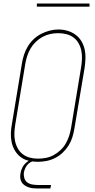

<svg xmlns="http://www.w3.org/2000/svg" viewBox="-20 -914 540 1094"><path d="M195 8Q169 8 143.5 2Q118 -4 98 -19Q78 -34 65 -56Q52 -78 46.5 -103Q41 -128 42 -155Q43 -182 48 -208L105 -553Q109 -578 117 -602.5Q125 -627 138.5 -649.5Q152 -672 171.5 -690.5Q191 -709 214.5 -721Q238 -733 263 -739.5Q288 -746 313 -746Q340 -746 365 -738.5Q390 -731 410.5 -716Q431 -701 444 -679Q457 -657 462.5 -632Q468 -607 467 -580.5Q466 -554 462 -527L404 -182Q400 -157 392.5 -132.5Q385 -108 371 -85.5Q357 -63 337.5 -44.5Q318 -26 294.5 -14Q271 -2 245.5 3Q220 8 195 8ZM196 -10Q219 -10 242 -14.5Q265 -19 286 -30.5Q307 -42 325 -59Q343 -76 355 -97Q367 -118 374 -140Q381 -162 385 -185L442 -530Q446 -554 447 -578Q448 -602 443.5 -624.5Q439 -647 428 -667Q417 -687 398.5 -700.5Q380 -714 357.5 -719.5Q335 -725 311 -725Q288 -725 265.5 -720Q243 -715 222 -703.5Q201 -692 183.5 -675Q166 -658 154 -637.5Q142 -617 135 -595Q128 -573 124 -550L67 -205Q63 -182 62 -158Q61 -134 65.5 -111.5Q70 -89 81 -69Q92 -49 109.5 -35.5Q127 -22 149.5 -16Q172 -10 196 -10ZM192 160Q179 160 166 158.5Q153 157 141 152.5Q129 148 119 141Q109 134 103 123.5Q97 113 95.5 100Q94 87 97 73Q99 57 107.5 40.5Q116 24 130 12Q144 0 161 -5Q178 -10 195 -10L194 0Q180 0 166.5 4.5Q153 9 142 19Q131 29 125 42Q119 55 116 68Q114 85 118.5 100.5Q123 116 135 125Q147 134 163 137Q179 140 196 140H271L267 160ZM190 -876V-894H490V-876Z"/></svg>

Font: Iosevka Slab Thin Oblique
Style: Regular
Weight: 100
Italic angle: -9°
Monospace: yes
Designer: Belleve Invis
Foundry: Belleve Invis
Version: Version 11.1.0; ttfautohint (v1.8.3)